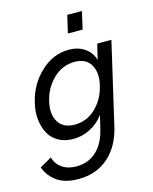

<svg xmlns="http://www.w3.org/2000/svg" viewBox="-153 -777 869 1093"><g transform="rotate(-15 281.5 -230.5)"><path d="M327.1 -586.4 351.1 -689.9H437.5L414.1 -586.4ZM172.4 229.5Q95.2 229.5 48.1 197.3Q1 165 -19.5 109.9L50.8 69.8Q61 108.9 94.2 132.8Q127.4 156.7 181.2 156.7Q250 156.7 297.9 112.5Q345.7 68.4 364.7 -13.2L383.8 -92.3Q350.6 -46.9 302.7 -22.7Q254.9 1.5 203.6 1.5Q153.8 1.5 116.7 -19Q79.6 -39.6 60.5 -74.7Q41.5 -109.9 35.9 -156.5Q30.3 -203.1 43.5 -255.4Q66.4 -356 140.1 -426Q213.9 -496.1 308.1 -496.1Q361.3 -496.1 400.1 -469.7Q439 -443.4 451.7 -397.5L473.6 -487.8H557.1L445.8 -6.8Q419.9 105.5 348.6 167.5Q277.3 229.5 172.4 229.5ZM231.9 -75.2Q303.2 -75.2 356 -126Q408.7 -176.8 426.8 -255.4Q443.4 -327.1 415.8 -374Q388.2 -420.9 320.8 -420.9Q249.5 -420.9 195.6 -369.1Q141.6 -317.4 124 -240.2Q107.4 -168.5 135.7 -121.8Q164.1 -75.2 231.9 -75.2Z"/></g></svg>

Font: HK Grotesk Medium Legacy Italic
Style: Regular
Weight: 500
Italic angle: -13°
Designer: Alfredo Marco Pradil
Foundry: Hanken Design Co.
Version: Version 2.022;PS 002.022;hotconv 1.0.88;makeotf.lib2.5.64775